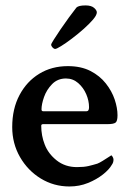

<svg xmlns="http://www.w3.org/2000/svg" viewBox="-20 -672 466 698"><path d="M232.4 5.9Q175.8 5.9 128.4 -22.9Q81.1 -51.8 52.7 -101.1Q24.4 -150.4 24.4 -210Q24.4 -276.4 50.8 -326.2Q77.1 -376 122.6 -403.8Q168 -431.6 226.6 -431.6Q274.4 -431.6 308.6 -414.1Q342.8 -396.5 364.7 -368.7Q386.7 -340.8 397 -310.1Q407.2 -279.3 407.2 -252.9Q407.2 -231.4 399.9 -226.1Q392.6 -220.7 370.1 -220.7H136.7Q129.9 -220.7 129.9 -214.8Q129.9 -178.7 142.6 -146.5Q155.3 -113.3 186 -88.9Q216.8 -64.5 259.8 -64.5Q285.2 -64.5 301.8 -68.4Q318.4 -72.3 334 -77.1Q341.8 -80.1 353.5 -87.4Q365.2 -94.7 375 -101.1Q384.8 -107.4 384.8 -107.4Q386.7 -106.4 389.6 -101.6Q392.6 -96.7 392.6 -91.8Q392.6 -81.1 386.7 -73.2Q377 -55.7 354 -37.6Q331.1 -19.5 299.8 -6.8Q268.6 5.9 232.4 5.9ZM136.7 -267.6H294.9Q303.7 -267.6 303.7 -282.2Q303.7 -305.7 293.5 -329.6Q283.2 -353.5 264.2 -370.1Q245.1 -386.7 219.7 -386.7Q189.5 -386.7 169.4 -366.2Q149.4 -345.7 140.1 -319.3Q130.9 -293 130.9 -274.4Q130.9 -267.6 136.7 -267.6ZM180.7 -494.1Q175.8 -494.1 170.9 -499.5Q166 -504.9 166 -509.8Q166 -512.7 175.8 -528.3Q185.5 -543.9 200.2 -565.4Q214.8 -586.9 230.5 -608.4Q246.1 -629.9 257.8 -644.5Q265.6 -652.3 291 -652.3Q311.5 -652.3 321.8 -643.6Q332 -634.8 332 -627Q332 -617.2 318.4 -601.1Q304.7 -585 283.7 -566.4Q262.7 -547.9 240.7 -531.2Q218.8 -514.6 202.1 -504.4Q185.5 -494.1 180.7 -494.1Z"/></svg>

Font: Crimson Text SemiBold
Style: Regular
Weight: 600
Designer: Sebastian Kosch
Foundry: Sebastian Kosch
Version: Version 1.100; ttfautohint (v1.8.4)